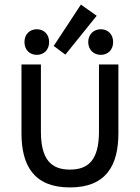

<svg xmlns="http://www.w3.org/2000/svg" viewBox="-20 -804 611 840"><path d="M286 16C128 16 74 -80 74 -221V-522H159V-228C159 -106 204 -62 286 -62C368 -62 413 -106 413 -228V-522H498V-221C498 -80 444 16 286 16ZM215 -603 334 -784 403 -735 266 -565ZM195 -620C195 -586 172 -564 141 -564C110 -564 87 -586 87 -620C87 -654 110 -676 141 -676C172 -676 195 -654 195 -620ZM475 -620C475 -586 452 -564 421 -564C390 -564 366 -586 366 -620C366 -654 390 -676 421 -676C452 -676 475 -654 475 -620Z"/></svg>

Font: Repo Regular
Style: Regular
Weight: 400
Designer: Stefan Peev
Foundry: Context Ltd
Version: Version 1.502